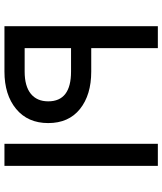

<svg xmlns="http://www.w3.org/2000/svg" viewBox="47 -776 729 863"><g transform="rotate(90 411.5 -344.5)"><path d="M97.7 0V-689.5H196.3V-390.1H301.8Q406.7 -390.1 470 -339.4Q533.2 -288.6 533.2 -196.8Q533.2 -105 469.7 -52.5Q406.2 0 301.8 0ZM626.5 0V-689.5H725.6V0ZM196.3 -90.8H301.8Q367.2 -90.8 401.4 -118.4Q435.5 -146 435.5 -196.8Q435.5 -299.3 301.8 -299.3H196.3Z"/></g></svg>

Font: HK Grotesk Medium
Style: Regular
Weight: 500
Designer: Alfredo Marco Pradil and Stefan Peev
Foundry: Hanken Design Co.
Version: Version 1.045;PS 001.045;hotconv 1.0.88;makeotf.lib2.5.64775